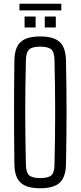

<svg xmlns="http://www.w3.org/2000/svg" viewBox="-20 -1001 431 1027"><path d="M195 6Q122.5 6 90.2 -23.8Q58 -53.5 57 -122Q56 -202.5 55.5 -270.5Q55 -338.5 55 -402.5Q55 -466.5 55.5 -533.2Q56 -600 57 -677.5Q58 -746.5 90.2 -776.2Q122.5 -806 195 -806Q267.5 -806 299.5 -776.2Q331.5 -746.5 333 -677.5Q334.5 -600 335.2 -533.2Q336 -466.5 336 -402.5Q336 -338.5 335.2 -270.5Q334.5 -202.5 333 -122Q331.5 -53.5 299.5 -23.8Q267.5 6 195 6ZM195 -48.5Q238.5 -48.5 254.8 -63.5Q271 -78.5 271.5 -120.5Q273.5 -203 274.2 -270.2Q275 -337.5 275 -399.5Q275 -461.5 274.2 -528.8Q273.5 -596 271.5 -679Q271 -721 254.8 -736.2Q238.5 -751.5 195 -751.5Q152 -751.5 135.8 -736.2Q119.5 -721 118.5 -679Q116.5 -598.5 115.8 -532.2Q115 -466 115 -403.8Q115 -341.5 115.8 -273.5Q116.5 -205.5 118.5 -120.5Q119.5 -78.5 135.8 -63.5Q152 -48.5 195 -48.5ZM219.5 -854V-912.5H278.5V-854ZM111.5 -854V-912.5H170.5V-854ZM84 -981H308V-945.5H84Z"/></svg>

Font: Big Shoulders Text Thin Light
Style: Regular
Weight: 300
Version: Version 2.002